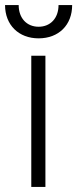

<svg xmlns="http://www.w3.org/2000/svg" viewBox="-36 -741 306 761"><path d="M117 -635C70 -635 38 -669 38 -721H-16C-16 -642 38 -589 117 -589C197 -589 250 -642 250 -721H196C196 -669 164 -635 117 -635ZM88 0H144V-520H88Z"/></svg>

Font: Fixel Text Light
Style: Regular
Weight: 300
Width: 4
Designer: AlfaBravo + MacPaw
Foundry: Kyrylo Tkachov, Marchela Mozhyna, Serhii Makarenko, Maria Weinstein, Zakhar Kryvoshyya
Version: Version 1.211